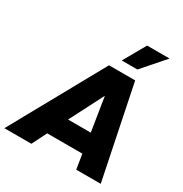

<svg xmlns="http://www.w3.org/2000/svg" viewBox="-236 -1048 1147 1201"><g transform="rotate(30 337.5 -447.0)"><path d="M-35 0 335 -668H524L661 0H484L467 -106H213L160 0ZM283 -246H447L408 -490ZM389 -734 480 -894H642L502 -734Z"/></g></svg>

Font: Gantari ExtraBold
Style: Italic
Weight: 800
Italic angle: -10°
Designer: Anugrah Pasau
Foundry: Lafontype
Version: Version 1.000